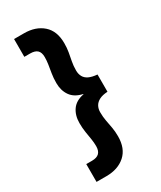

<svg xmlns="http://www.w3.org/2000/svg" viewBox="-244 -892 970 1158"><g transform="rotate(-30 241.5 -313.5)"><path d="M135 184H66V60H106Q140 60 156 44Q172 28 172 -4Q172 -28 168 -53.5Q164 -79 159 -108.5Q154 -138 154 -174Q154 -228 180 -265Q206 -302 262 -313V-315Q206 -327 180 -364Q154 -401 154 -453Q154 -489 159 -518.5Q164 -548 168 -574Q172 -600 172 -624Q172 -657 156 -672Q140 -687 106 -687H66V-811H135Q216 -811 266 -767Q316 -723 316 -638Q316 -605 311 -576.5Q306 -548 300.5 -520Q295 -492 295 -459Q295 -435 305 -416.5Q315 -398 337 -387.5Q359 -377 395 -374V-254Q359 -252 337 -240.5Q315 -229 305 -210.5Q295 -192 295 -169Q295 -136 300.5 -107.5Q306 -79 311 -51Q316 -23 316 10Q316 95 266 139.5Q216 184 135 184Z"/></g></svg>

Font: DM Sans 16pt Black
Style: Regular
Weight: 900
Version: Version 4.004;gftools[0.9.30]